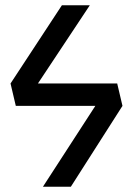

<svg xmlns="http://www.w3.org/2000/svg" viewBox="-20 -709 505 729"><path d="M445 -307 249 0H143L342 -307H40L20 -392L215 -689H321L124 -392H425Z"/></svg>

Font: FiraGO
Style: Regular
Weight: 400
Designer: bBox Type
Foundry: bBox Type GmbH
Version: Version 1.001;April 20, 2020;FontCreator 12.0.0.2555 64-bit